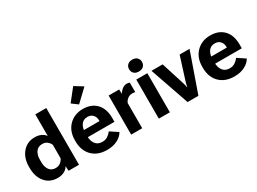

<svg xmlns="http://www.w3.org/2000/svg" viewBox="-43 -1494 2931 2192"><g transform="rotate(-30 1422.5 -398.0)"><path d="M35.6 -249.8V-265.4Q35.6 -380.6 97.8 -452.8Q159.9 -524.9 259.5 -524.9Q307.6 -524.9 343 -507.7Q378.4 -490.5 397.5 -462.6V-747.6H542V0H404.5L401.4 -59.3H398.9Q382.8 -29.5 345.5 -9.9Q308.1 9.8 260 9.8Q155.3 9.8 95.5 -62.5Q35.6 -134.8 35.6 -249.8ZM183.8 -242.7Q183.8 -179 211.5 -139.4Q239.3 -99.9 293.9 -99.9Q331.8 -99.9 358.2 -120.2Q384.5 -140.6 397 -169.2V-346.2Q385 -375 359.6 -395.3Q334.2 -415.5 294.4 -415.5Q240.2 -415.5 212 -375.9Q183.8 -336.2 183.8 -272.5Z M641.1 -250V-265.6Q641.1 -385 713 -457.5Q784.9 -530 896.7 -530Q1009.3 -530 1073.5 -462Q1137.7 -394 1137.7 -274.2V-222.2H740V-314.9H994.1V-323.7Q994.4 -366.5 968.9 -395.9Q943.4 -425.3 896.5 -425.3Q842 -425.3 813.7 -384.6Q785.4 -344 785.4 -273.4V-242.4Q785.4 -173.6 815.9 -133.1Q846.4 -92.5 906 -92.5Q947.3 -92.5 977.5 -113Q1007.8 -133.5 1026.6 -160.2L1128.4 -93Q1104 -46.4 1045.8 -15.7Q987.5 14.9 908.7 14.9Q783.7 14.9 712.4 -57.7Q641.1 -130.4 641.1 -250ZM808.8 -653.8 933.6 -811.3 1043 -743.7 887 -595.7Z M1230 0V-515.1H1368.2L1371.3 -459H1374Q1389.2 -487.5 1416.5 -508.4Q1443.8 -529.3 1477.8 -529.3Q1487.8 -529.3 1498.2 -526.9Q1508.5 -524.4 1512.9 -522.5V-397Q1504.4 -399.2 1494.8 -400.3Q1485.1 -401.4 1473.6 -401.4Q1440.2 -401.4 1413.8 -381.6Q1387.5 -361.8 1375.5 -331.5V0Z M1594.5 0V-515.1H1740V0ZM1582 -658Q1582 -690.9 1604.1 -713.4Q1626.1 -735.8 1667.2 -735.8Q1708.4 -735.8 1730.4 -713.4Q1752.4 -690.9 1752.4 -658Q1752.4 -624.8 1730.3 -602.2Q1708.2 -579.6 1667 -579.6Q1626 -579.6 1604 -602.2Q1582 -624.8 1582 -658Z M1794.9 -515.1H1941.9L2037.8 -212.6Q2043.5 -194.1 2047 -179Q2050.5 -163.8 2052.5 -149.9H2055.7Q2057.6 -163.8 2061 -178.8Q2064.5 -193.8 2070.3 -212.6L2166 -515.1H2296.6L2116.2 0H1973.4Z M2319.8 -250V-265.6Q2319.8 -385 2391.7 -457.5Q2463.6 -530 2575.4 -530Q2688 -530 2752.2 -462Q2816.4 -394 2816.4 -274.2V-222.2H2418.7V-314.9H2672.9V-323.7Q2673.1 -366.5 2647.6 -395.9Q2622.1 -425.3 2575.2 -425.3Q2520.8 -425.3 2492.4 -384.6Q2464.1 -344 2464.1 -273.4V-242.4Q2464.1 -173.6 2494.6 -133.1Q2525.1 -92.5 2584.7 -92.5Q2626 -92.5 2656.2 -113Q2686.5 -133.5 2705.3 -160.2L2807.1 -93Q2782.7 -46.4 2724.5 -15.7Q2666.3 14.9 2587.4 14.9Q2462.4 14.9 2391.1 -57.7Q2319.8 -130.4 2319.8 -250Z"/></g></svg>

Font: RobotoFlex
Style: Regular
Weight: 400
Designer: Berlow after Robertson
Foundry: Google
Version: Version 2.136